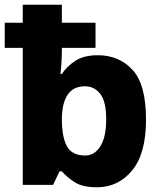

<svg xmlns="http://www.w3.org/2000/svg" viewBox="-20 -780 679 810"><path d="M389 10Q479 10 537.5 -61Q596 -132 596 -275Q596 -424 539 -485.5Q482 -547 393 -547Q334 -547 298 -523.5Q262 -500 241 -468H235Q241 -519 241 -570V-578H383V-684H241V-760H76V-684H0V-578H76V0H204L231 -57H241Q263 -32 295.5 -11Q328 10 389 10ZM340 -124Q283 -124 262 -163.5Q241 -203 241 -278V-284Q245 -416 338 -416Q378 -416 403 -384Q428 -352 428 -277Q428 -202 403.5 -163Q379 -124 340 -124Z"/></svg>

Font: Noto Sans UI Extra
Style: Regular
Weight: 800
Designer: Monotype Design Team
Foundry: Monotype Imaging Inc.
Version: Version 1.901